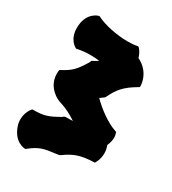

<svg xmlns="http://www.w3.org/2000/svg" viewBox="-175 -788 806 900"><g transform="rotate(30 228.0 -337.5)"><path d="M434 -263 428 -265C380 -281 325 -322 286 -361L307 -376L311 -381C337 -436 361 -462 420 -497L425 -500L426 -507C426 -509 425 -580 352 -615C344 -643 330 -657 329 -658L324 -662L318 -661C303 -658 286 -657 269 -657C208 -657 139 -672 100 -692L95 -694L91 -693C88 -692 31 -676 31 -593C31 -531 71 -510 73 -509L77 -507L82 -508C101 -512 124 -515 149 -515C165 -515 182 -514 199 -512C191 -506 182 -501 172 -496L168 -494L166 -490C165 -487 164 -484 162 -481C130 -429 114 -410 64 -384L60 -382L58 -377C58 -376 57 -370 57 -361C57 -341 62 -308 92 -280C111 -262 129 -254 145 -250L147 -249C173 -241 203 -226 233 -206C221 -205 209 -205 195 -205L187 -203L180 -197C125 -166 104 -158 47 -158H42L39 -155C37 -154 16 -128 16 -90C16 -79 17 -67 22 -54C46 16 99 19 101 19H106L110 16C157 -22 183 -26 241 -33C246 -34 251 -35 256 -35L263 -38C312 -74 346 -85 413 -88H420L423 -94C424 -95 437 -116 437 -148C437 -159 435 -174 429 -189C437 -206 440 -222 440 -234C440 -248 436 -256 436 -257Z"/></g></svg>

Font: Hanalei Fill
Style: Regular
Weight: 400
Designer: Astigmatic (AOETI)
Foundry: Astigmatic (AOETI)
Version: Version 1.000